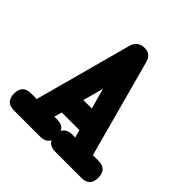

<svg xmlns="http://www.w3.org/2000/svg" viewBox="-186 -787 974 974"><g transform="rotate(45 301.0 -300.5)"><path d="M355.5 45.9Q314 45.9 300.8 17.6Q287.6 45.9 246.1 45.9H59.6Q-1.5 45.9 -1.5 -15.1Q-1.5 -76.7 59.6 -76.7H99.6Q135.3 -208.5 170.7 -339.1Q206.1 -469.7 241.7 -601.6V-601.1Q246.6 -620.6 262.5 -634Q278.3 -647.5 304.2 -647.5Q347.7 -647.5 359.9 -602.1L502.4 -76.7H542.5Q603 -76.7 603 -15.1Q603 45.9 542.5 45.9ZM375.5 -76.7Q373 -85.4 370.4 -95.5Q367.7 -105.5 364.3 -118.2H237.8Q235.4 -109.9 232.9 -101.3Q230.5 -92.8 226.1 -76.7H246.1Q287.6 -76.7 300.8 -47.9Q314 -76.7 355.5 -76.7ZM331.1 -240.2Q326.7 -257.3 324 -266.8Q321.3 -276.4 318.4 -286.4Q315.4 -296.4 311.5 -310.5Q307.6 -324.7 300.8 -351.1Q293.9 -325.2 286.6 -299.1Q279.3 -272.9 270.5 -240.2Z"/></g></svg>

Font: Erica Type
Style: Bold
Weight: 700
Designer: Peter Wiegel
Foundry: Peter Wiegel
Version: Version 1.000 2010 initial release